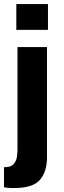

<svg xmlns="http://www.w3.org/2000/svg" viewBox="-22 -742 320 960"><path d="M-2 194.3V93.8Q31.2 94.7 45.4 79.1Q59.6 63.5 62.5 42.5Q65.4 21.5 65.4 7.8V-506.8H212.9V44.9Q212.9 116.2 177.7 157.2Q142.6 198.2 47.9 198.2Q42 198.2 28.3 197.8Q14.6 197.3 -2 194.3ZM59.6 -592.8V-721.7H217.8V-592.8Z"/></svg>

Font: FreeUniversal
Style: Bold
Weight: 700
Version: Version 1.001 March 22, 2017